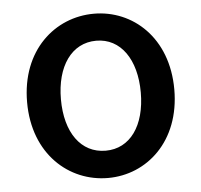

<svg xmlns="http://www.w3.org/2000/svg" viewBox="-46 -611 706 673"><g transform="rotate(-5 307.5 -275.0)"><path d="M308 14C444 14 566 -92 566 -275C566 -458 444 -564 308 -564C171 -564 48 -458 48 -275C48 -92 171 14 308 14ZM308 -82C221 -82 167 -158 167 -275C167 -391 221 -469 308 -469C394 -469 448 -391 448 -275C448 -158 394 -82 308 -82Z"/></g></svg>

Font: Noto Sans JP Medium
Style: Regular
Weight: 500
Designer: Ryoko NISHIZUKA 西塚涼子 (kana, bopomofo & ideographs); Paul D. Hunt (Latin, Greek & Cyrillic); Sandoll Communications 산돌커뮤니
Foundry: Adobe
Version: Version 2.004;hotconv 1.0.118;makeotfexe 2.5.65603